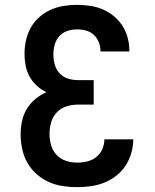

<svg xmlns="http://www.w3.org/2000/svg" viewBox="-20 -763 640 791"><path d="M298 8Q268 8 238 3.5Q208 -1 180.5 -13.5Q153 -26 130 -46.5Q107 -67 92.5 -93Q78 -119 71.5 -149Q65 -179 65 -209Q65 -236 70.5 -263Q76 -290 90 -313.5Q104 -337 125 -354.5Q146 -372 171 -383Q149 -394 131 -410.5Q113 -427 101.5 -448Q90 -469 85.5 -493Q81 -517 81 -541Q81 -569 87 -596.5Q93 -624 106.5 -648.5Q120 -673 141.5 -692Q163 -711 188.5 -722.5Q214 -734 241.5 -738.5Q269 -743 297 -743Q324 -743 351 -739Q378 -735 403 -724.5Q428 -714 449 -696.5Q470 -679 484.5 -656.5Q499 -634 506 -607.5Q513 -581 513 -554Q513 -553 513 -552.5Q513 -552 513 -551H394Q394 -552 394 -552Q394 -552 394 -553Q394 -571 387 -589Q380 -607 366.5 -619.5Q353 -632 334.5 -637Q316 -642 297 -642Q277 -642 257.5 -635.5Q238 -629 224.5 -614Q211 -599 205.5 -579Q200 -559 200 -538Q200 -518 205.5 -497.5Q211 -477 225 -461.5Q239 -446 259 -439.5Q279 -433 300 -433H366V-332H300Q276 -332 253 -324.5Q230 -317 213.5 -299.5Q197 -282 190.5 -258.5Q184 -235 184 -211Q184 -188 190.5 -165Q197 -142 213 -125Q229 -108 251.5 -100.5Q274 -93 298 -93Q319 -93 339.5 -98Q360 -103 376.5 -116Q393 -129 401.5 -148.5Q410 -168 410 -189H529Q529 -161 521 -133Q513 -105 497.5 -81Q482 -57 459 -39Q436 -21 409.5 -10.5Q383 0 354.5 4Q326 8 298 8Z"/></svg>

Font: Iosevka Curly Extended
Style: Bold
Weight: 700
Width: 7
Monospace: yes
Designer: Belleve Invis
Foundry: Belleve Invis
Version: Version 11.1.0; ttfautohint (v1.8.3)